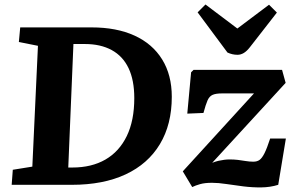

<svg xmlns="http://www.w3.org/2000/svg" viewBox="-20 -823 1318 855"><path d="M32 0 37 -67 124 -81 149 -619 64 -636 70 -701H388Q499 -701 579 -664.5Q659 -628 702 -558.5Q745 -489 745 -392Q745 -269 692 -181Q639 -93 539.5 -46.5Q440 0 300 0ZM284 -77H302Q388 -77 449.5 -112.5Q511 -148 544.5 -217Q578 -286 578 -386Q578 -466 552.5 -519.5Q527 -573 477.5 -600Q428 -627 358 -627H307ZM842 -512H1236L1252 -454L925 -98Q940 -104 953.5 -107Q967 -110 979 -111.5Q991 -113 1002 -113Q1022 -113 1039 -111Q1056 -109 1073.5 -106Q1091 -103 1108 -103Q1125 -103 1136 -111Q1147 -119 1158 -141Q1169 -163 1183 -206H1253L1219 0Q1184 11 1144 11.5Q1104 12 1064 7Q1024 2 988 -3.5Q952 -9 924 -9Q892 -9 871 -3Q850 3 836 10L794 -60L1111 -407H968Q941 -407 926.5 -400.5Q912 -394 904 -375.5Q896 -357 886 -320L814 -317L831 -501ZM860 -768 895 -803 1037 -696 1178 -802 1213 -767 1093 -613Q1079 -595 1065.5 -587Q1052 -579 1038 -579Q1026 -579 1015 -581.5Q1004 -584 993 -589Z"/></svg>

Font: Literata
Style: Bold Italic
Weight: 700
Italic angle: -2°
Designer: Latin by Veronika Burian and Jose Scaglione. Greek by Irene Vlachou. Cyrillic by Vera Evstafieva
Foundry: TypeTogether
Version: Version 3.103;gftools[0.9.29]